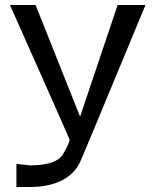

<svg xmlns="http://www.w3.org/2000/svg" viewBox="-20 -745 624 772"><path d="M453 -725 302 -276 123 -725H20Q260 -186 260 -183Q260 -172 234 -126Q207 -80 100 -80Q96 -81 46 -86V7H96Q249 7 300 -89Q307 -102 565 -725Z"/></svg>

Font: Sawarabi Gothic
Style: Regular
Weight: 400
Designer: mshio (mshio@users.sourceforge.jp)
Version: Version 20141215